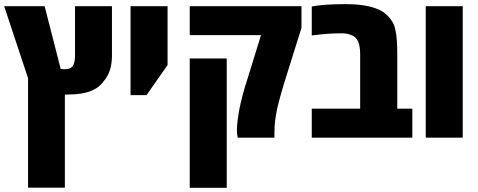

<svg xmlns="http://www.w3.org/2000/svg" viewBox="-20 -661 2297 922"><path d="M114.7 240.2V-285.6L0 -631.3H194.3L271.5 -330.1Q279.8 -329.1 284.7 -328.9Q289.6 -328.6 292.5 -328.6Q318.8 -328.6 329.6 -344.2Q340.3 -359.9 340.3 -397.5V-631.3H517.6V-395Q517.6 -355.5 508.1 -325.4Q498.5 -295.4 479 -272.5Q457.5 -240.7 416 -223.9Q374.5 -207 304.2 -207H291.5V240.2Z M606.9 -204.1V-631.3H784.7V-348.6L683.6 -204.1Z M1121.6 0Q1120.6 -5.9 1119.1 -14.2Q1117.7 -22.5 1117.7 -37.1Q1117.7 -54.7 1120.8 -81.3Q1124 -107.9 1129.9 -139.2Q1133.3 -155.3 1137.2 -172.1Q1141.1 -189 1145.8 -206.8Q1150.4 -224.6 1155.8 -241.7L1233.4 -492.2H891.1V-631.3H1427.7V-527.3L1342.8 -256.3Q1335.9 -233.4 1330.1 -212.6Q1324.2 -191.9 1319.3 -173.3Q1314.5 -154.8 1310.5 -137.7Q1307.6 -122.1 1305.2 -107.9Q1302.7 -93.8 1301 -80.1Q1299.3 -66.4 1298.6 -52.7Q1297.9 -39.1 1297.9 -25.4V0ZM891.1 240.7V-380.4H1068.8V240.7Z M1477.1 0V-139.2H1709.5V-401.9Q1709.5 -438.5 1699.5 -461.9Q1689.5 -485.4 1664.1 -493.7Q1655.3 -497.6 1644 -499.3Q1632.8 -501 1622.6 -501Q1585.4 -501 1554.2 -498.8Q1522.9 -496.6 1477.1 -490.7V-629.9Q1507.8 -635.7 1546.9 -638.4Q1585.9 -641.1 1635.7 -641.1Q1687 -641.1 1722.9 -635.7Q1758.8 -630.4 1784.7 -620.6Q1814 -609.9 1831.3 -595Q1848.6 -580.1 1860.4 -562Q1872.1 -546.9 1877.9 -521.2Q1883.8 -495.6 1885.7 -465.6Q1887.7 -435.5 1887.7 -405.8V-139.2H1960V0Z M2024.4 0V-631.3H2202.1V0Z"/></svg>

Font: Open Sans SemiCondensed ExtraBold
Style: Regular
Weight: 800
Width: 4
Designer: Monotype Design Team
Foundry: Monotype Imaging Inc.
Version: Version 3.000